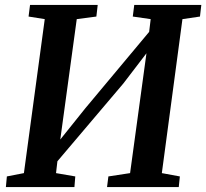

<svg xmlns="http://www.w3.org/2000/svg" viewBox="-20 -763 841 783"><path d="M4 0 8 -43.5 77.5 -57 162.5 -685 96.5 -695.5 102.5 -743H378.5L373 -695.5L293 -685L219 -144L195 -155.5L328 -321.5L622.5 -674L581.5 -577.5L594.5 -685L521.5 -695.5L527.5 -743H801L795.5 -695.5L724 -685L640 -57L713.5 -43.5L709 0H416.5L422 -43.5L510.5 -57L584 -595L608.5 -586.5L483 -422.5L179.5 -64.5L217.5 -134.5L208.5 -57L287 -43.5L283.5 0Z"/></svg>

Font: Merriweather 20pt SemiBold
Style: Italic
Weight: 600
Italic angle: -7.8°
Version: Version 2.101